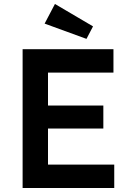

<svg xmlns="http://www.w3.org/2000/svg" viewBox="-20 -948 665 968"><path d="M94 0V-700H552V-582H222V-416H501V-300H222V-118H556V0ZM416 -752 205 -829 257 -928 449 -815Z"/></svg>

Font: Mach Medium
Style: Regular
Weight: 500
Version: Version 1.002